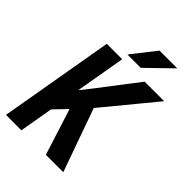

<svg xmlns="http://www.w3.org/2000/svg" viewBox="-258 -1012 1123 1123"><g transform="rotate(45 303.5 -450.5)"><path d="M259.8 -710.9 136.7 0H9.3L132.3 -710.9ZM606.9 -710.9 317.9 -359.9 148.9 -184.1 148.4 -327.6 264.2 -474.6 445.3 -710.9ZM339.4 0 232.4 -336.4 333.5 -420.9 483.4 0ZM261.7 -752 378.4 -900.9H525.4L372.1 -752Z"/></g></svg>

Font: Roboto Condensed SemiBold
Style: Italic
Weight: 600
Italic angle: -12°
Designer: Christian Robertson
Foundry: Google
Version: Version 3.008; 2023